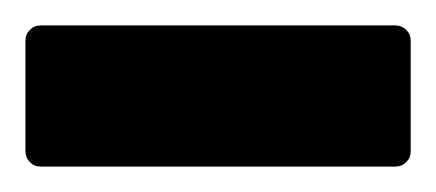

<svg xmlns="http://www.w3.org/2000/svg" viewBox="-20 -703 343 151"><path d="M12 -572Q7 -572 3.5 -575.5Q0 -579 0 -584V-671Q0 -676 3.5 -679.5Q7 -683 12 -683H291Q296 -683 299.5 -679.5Q303 -676 303 -671V-584Q303 -579 299.5 -575.5Q296 -572 291 -572Z"/></svg>

Font: LinhAnh ExtBd
Style: Regular
Weight: 800
Designer: Jeremy Tribby
Foundry: Tribby Type
Version: Version 1.408